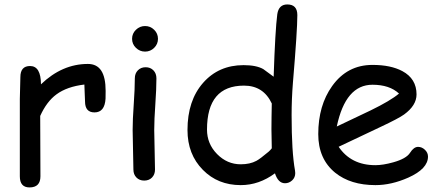

<svg xmlns="http://www.w3.org/2000/svg" viewBox="-20 -798 1936 851"><path d="M447.8 -360.8Q444.3 -299.8 398.9 -299.8Q356.9 -299.8 356.9 -348.1Q356.9 -357.4 355.5 -382.3L354 -423.3Q276.9 -414.1 230.5 -379.9Q187 -348.1 158.2 -284.2L159.2 -16.6Q159.2 32.7 110.8 32.7Q67.9 32.7 67.9 -16.6V-359.4Q67.9 -375.5 69.1 -407.7Q70.3 -439.9 70.3 -456.1Q70.3 -505.4 113.3 -505.4Q161.1 -505.4 161.6 -424.3Q255.4 -514.6 369.6 -514.6Q409.2 -514.6 428.7 -484.9Q448.2 -455.1 448.2 -395Q448.2 -369.6 447.8 -360.8Z M623 -569.3Q599.6 -569.3 582.5 -585.9Q565.4 -602.5 565.4 -626Q565.4 -649.4 582.5 -666Q599.6 -682.6 623 -682.6Q646.5 -682.6 663.3 -666Q680.2 -649.4 680.2 -626Q680.2 -602.5 663.3 -585.9Q646.5 -569.3 623 -569.3ZM663.6 -221.7Q663.6 -192.4 665.3 -134Q667 -75.7 667 -46.4Q667 -24.9 653.8 -11.2Q640.6 2.4 619.1 2.4Q598.1 2.4 584.7 -11.2Q571.3 -24.9 571.3 -46.4Q571.3 -75.7 569.6 -134Q567.9 -192.4 567.9 -221.7Q567.9 -267.6 572.8 -336.2Q577.6 -404.8 577.6 -450.7Q577.6 -472.7 591.1 -486.3Q604.5 -500 625.5 -500Q646.5 -500 659.9 -486.3Q673.3 -472.7 673.3 -450.7Q673.3 -404.8 668.5 -336.2Q663.6 -267.6 663.6 -221.7Z M1278.3 -431.2Q1272.5 -359.4 1272.5 -287.6Q1272.5 -125 1287.6 -42Q1288.6 -35.2 1288.6 -30.8Q1288.6 -11.2 1274.9 1.5Q1261.2 14.2 1243.2 14.2Q1212.9 14.2 1198.7 -29.8Q1163.6 -3.9 1125.7 9.3Q1087.9 22.5 1046.9 22.5Q945.8 22.5 879.4 -44.9Q811 -113.8 811 -221.7Q811 -352.1 880.1 -430.7Q949.2 -509.3 1059.6 -509.3Q1116.2 -509.3 1147 -491.7L1192.9 -458Q1199.7 -663.6 1209 -734.9Q1215.3 -778.3 1253.4 -778.3Q1297.9 -778.3 1297.9 -731Q1297.9 -663.1 1278.3 -431.2ZM1061.5 -418.5Q979.5 -418.5 938.5 -369.9Q897.5 -321.3 897.5 -223.6Q897.5 -160.6 942.1 -115.2Q986.8 -69.8 1046.9 -69.8Q1087.9 -69.8 1116.2 -85Q1132.8 -93.8 1170.4 -125.5Q1177.7 -131.8 1184.6 -140.6L1183.1 -225.1L1183.6 -281.7L1184.6 -339.4Q1166 -378.9 1135.3 -398.7Q1104.5 -418.5 1061.5 -418.5Z M1644 22.5Q1533.7 22.5 1465.3 -32.7Q1390.6 -93.8 1390.6 -203.6Q1390.6 -330.6 1452.1 -416.5Q1519 -510.3 1630.9 -510.3Q1711.9 -510.3 1763.2 -482.9Q1826.2 -449.2 1826.2 -379.4Q1826.2 -330.6 1771 -290.5Q1746.6 -272.9 1667.5 -235.8L1481 -147.5Q1508.3 -106.9 1549.1 -86.4Q1589.8 -65.9 1644 -65.9Q1677.7 -65.9 1723.1 -78.6Q1780.8 -94.7 1797.4 -120.8Q1814 -147 1833 -147Q1850.1 -147 1863.5 -134Q1877 -121.1 1877 -104Q1877 -49.8 1789.6 -10.7Q1714.8 22.5 1644 22.5ZM1630.9 -422.4Q1571.3 -422.4 1531.7 -376.2Q1492.2 -330.1 1472.7 -237.3L1622.6 -308.6Q1710.9 -351.6 1748.5 -383.3Q1706.5 -422.4 1630.9 -422.4Z"/></svg>

Font: Candra Sangkala
Style: Regular
Weight: 400
Designer: R.S. Wihananto
Foundry: R.S. Wihananto
Version: Version 2.0.1